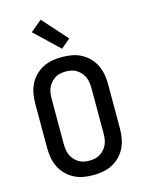

<svg xmlns="http://www.w3.org/2000/svg" viewBox="-135 -998 821 1090"><g transform="rotate(-15 275.0 -453.0)"><path d="M275 12Q246 12 217.5 7Q189 2 163 -11.5Q137 -25 116.5 -46Q96 -67 83.5 -93Q71 -119 66 -147.5Q61 -176 61 -205V-465Q61 -494 66 -522.5Q71 -551 83.5 -577Q96 -603 116.5 -624Q137 -645 163 -658.5Q189 -672 217.5 -677Q246 -682 275 -682Q304 -682 332.5 -677Q361 -672 387 -658.5Q413 -645 433.5 -624Q454 -603 466.5 -577Q479 -551 484 -522.5Q489 -494 489 -465V-205Q489 -176 484 -147.5Q479 -119 466.5 -93Q454 -67 433.5 -46Q413 -25 387 -11.5Q361 2 332.5 7Q304 12 275 12ZM275 -73Q292 -73 308.5 -76.5Q325 -80 339 -89Q353 -98 364 -111Q375 -124 381.5 -139.5Q388 -155 390 -171.5Q392 -188 392 -205V-465Q392 -482 390 -498.5Q388 -515 381.5 -530.5Q375 -546 364 -559Q353 -572 339 -581Q325 -590 308.5 -593.5Q292 -597 275 -597Q258 -597 241.5 -593.5Q225 -590 211 -581Q197 -572 186 -559Q175 -546 168.5 -530.5Q162 -515 160 -498.5Q158 -482 158 -465V-205Q158 -188 160 -171.5Q162 -155 168.5 -139.5Q175 -124 186 -111Q197 -98 211 -89Q225 -80 241.5 -76.5Q258 -73 275 -73ZM289 -727 147 -862 214 -918 343 -773Z"/></g></svg>

Font: Lode Dark
Style: Bold
Weight: 700
Monospace: yes
Designer: Belleve Invis
Foundry: Belleve Invis
Version: Version 29.2.0; ttfautohint (v1.8.3)